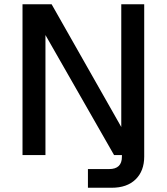

<svg xmlns="http://www.w3.org/2000/svg" viewBox="-20 -730 785 904"><path d="M86 0V-710H223L551 -132V-710H659V7Q659 75 618.5 114.5Q578 154 506 154H394V66H494Q554 66 554 8V0H517L194 -565V0Z"/></svg>

Font: Geist Med
Style: Regular
Weight: 400
Designer: Basement.studio, Andrés Briganti, Mateo Zaragoza
Foundry: Basement.studio, Vercel, Andrés Briganti, Guido Ferreyra, Mateo Zaragoza
Version: Version 1.401